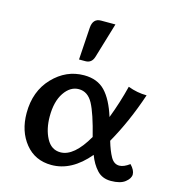

<svg xmlns="http://www.w3.org/2000/svg" viewBox="-103 -774 804 869"><g transform="rotate(15 298.5 -339.5)"><path d="M494.1 5.9Q453.6 5.9 429 -20.8Q404.3 -47.4 389.2 -87.9Q310.5 5.9 215.8 5.9Q138.7 5.9 92.8 -50.8Q46.9 -107.4 46.9 -192.9Q46.9 -294.9 108.9 -359.9Q170.9 -424.8 254.9 -424.8Q317.4 -424.8 353.8 -386.7Q390.1 -348.6 414.1 -272Q443.8 -349.6 462.9 -426.8Q506.8 -410.2 550.8 -410.2Q506.3 -277.3 444.8 -168.9Q458 -124 473.1 -97.4Q488.3 -70.8 513.2 -70.8Q534.2 -70.8 561 -90.8Q583 -67.9 583 -47.9Q583 -29.3 560.8 -11.7Q538.6 5.9 494.1 5.9ZM240.2 -60.1Q303.7 -60.1 363.8 -165Q337.9 -269 314 -313.5Q290 -357.9 248 -357.9Q208 -357.9 179.9 -316.4Q151.9 -274.9 151.9 -205.1Q151.9 -145.5 174.6 -102.8Q197.3 -60.1 240.2 -60.1ZM243.2 -487.8H213.4L223.1 -638.7Q226.1 -683.6 264.2 -683.6H331.5L282.2 -519Q272.9 -487.8 243.2 -487.8Z"/></g></svg>

Font: Bainsley
Style: Regular
Weight: 400
Designer: Paul James MIller
Foundry: High-Logic / Made with FontCreator
Version: Version 1.411;March 28, 2021;FontCreator 13.0.0.2683 64-bit